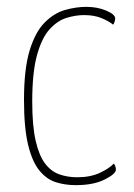

<svg xmlns="http://www.w3.org/2000/svg" viewBox="-20 -530 392 560"><path d="M201 10Q170 10 143 1.5Q116 -7 95 -32.5Q74 -58 62 -107.5Q50 -157 50 -239Q50 -329 66.5 -383Q83 -437 110.5 -464.5Q138 -492 170 -501Q202 -510 232 -510Q264 -510 290 -499Q316 -488 316 -476Q316 -473 314.5 -467.5Q313 -462 310 -458Q298 -468 276.5 -477Q255 -486 225 -486Q201 -486 174.5 -478Q148 -470 125 -445Q102 -420 88 -369.5Q74 -319 74 -234Q74 -163 84 -119.5Q94 -76 111.5 -53Q129 -30 153 -21.5Q177 -13 205 -13Q244 -13 271.5 -26Q299 -39 312 -53Q315 -49 316.5 -44.5Q318 -40 318 -35Q318 -23 285.5 -6.5Q253 10 201 10Z"/></svg>

Font: Yanone Kaffeesatz ExtraLight ExtraLight
Style: Regular
Weight: 250
Version: Version 2.003